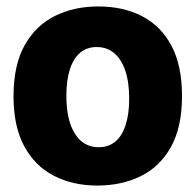

<svg xmlns="http://www.w3.org/2000/svg" viewBox="-20 -562 607 596"><path d="M282 14Q206 14 147 -16.5Q88 -47 55 -108.5Q22 -170 22 -263Q22 -360 56.5 -421.5Q91 -483 150.5 -512.5Q210 -542 285 -542Q363 -542 421.5 -511.5Q480 -481 512.5 -419.5Q545 -358 545 -264Q545 -167 510.5 -105.5Q476 -44 416.5 -15Q357 14 282 14ZM286 -105Q317 -105 338 -122.5Q359 -140 370 -174Q381 -208 381 -255Q381 -307 369 -342.5Q357 -378 334.5 -397Q312 -416 280 -416Q250 -416 229 -398.5Q208 -381 197 -347Q186 -313 186 -265Q186 -189 212.5 -147Q239 -105 286 -105Z"/></svg>

Font: Bricolage Grotesque 96pt ExtraBold
Style: Regular
Weight: 800
Designer: Mathieu Triay
Foundry: Atelier Triay
Version: Version 1.001;gftools[0.9.33.dev8+g029e19f]